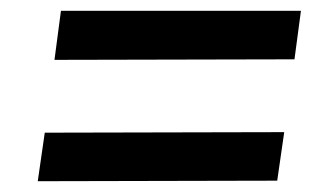

<svg xmlns="http://www.w3.org/2000/svg" viewBox="-20 -524 606 356"><path d="M538 -504H93L81 -413L526 -414ZM507 -279 63 -278 50 -188 494 -189Z"/></svg>

Font: United Sans SemiBold
Style: Italic
Weight: 600
Italic angle: -8°
Designer: Pablo Impallari, Rodrigo Fuenzalida (Modified by Dan O. Williams)
Version: Version 1.000;PS 001.000;hotconv 1.0.88;makeotf.lib2.5.64775